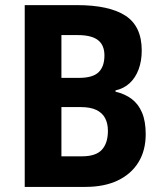

<svg xmlns="http://www.w3.org/2000/svg" viewBox="-20 -734 640 754"><path d="M77.1 -713.9H282.2Q408.7 -713.9 472.7 -672.4Q536.6 -630.9 536.6 -535.6Q536.6 -494.6 524.4 -461.7Q512.2 -428.7 489.3 -407.5Q466.3 -386.2 433.6 -378.9V-374Q470.7 -365.2 497.1 -345.5Q523.4 -325.7 537.8 -291.7Q552.2 -257.8 552.2 -207Q552.2 -143.1 523.7 -96.7Q495.1 -50.3 442.1 -25.1Q389.2 0 315.4 0H77.1ZM221.2 -428.2H290.5Q344.2 -428.2 367.2 -450.4Q390.1 -472.7 390.1 -516.1Q390.1 -557.1 364.5 -576.7Q338.9 -596.2 285.6 -596.2H221.2ZM221.2 -313.5V-120.1H301.8Q356.4 -120.1 380.1 -146Q403.8 -171.9 403.8 -220.2Q403.8 -249 392.8 -270Q381.8 -291 358.4 -302.2Q335 -313.5 296.4 -313.5Z"/></svg>

Font: Open Sans SemiCondensed
Style: Bold
Weight: 700
Width: 4
Designer: Monotype Design Team
Foundry: Monotype Imaging Inc.
Version: Version 3.003